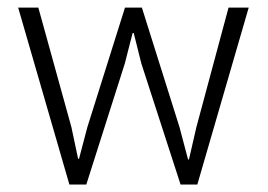

<svg xmlns="http://www.w3.org/2000/svg" viewBox="-20 -496 721 516"><path d="M83 -475.6 171.9 -154.3 189.9 -69.3H192.4L214.8 -154.3L315.9 -475.6H361.3L462.4 -154.3L485.4 -67.4H487.8L507.8 -154.3L594.2 -475.6H648.4L510.3 0H465.3L359.9 -325.2L339.4 -407.2H336.4L315.4 -325.2L211.9 0H166.5L28.8 -475.6Z"/></svg>

Font: Yantramanav Light
Style: Regular
Weight: 300
Version: Version 1.001;PS 1.0;hotconv 1.0.72;makeotf.lib2.5.5900; ttf